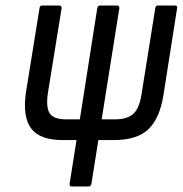

<svg xmlns="http://www.w3.org/2000/svg" viewBox="-20 -675 661 695"><path d="M239 0Q231 0 232 -10L257 -168H206Q124 -168 92.5 -210.5Q61 -253 74 -341L123 -645Q124 -655 132 -655H195Q203 -655 203 -645L153 -336Q146 -285 160.5 -264Q175 -243 219 -243H269L332 -645Q334 -655 342 -655H404Q413 -655 412 -645L348 -243H397Q440 -243 462 -262.5Q484 -282 492 -332L542 -645Q543 -655 551 -655H614Q623 -655 621 -645L572 -333Q559 -248 518 -208Q477 -168 392 -168H336L311 -10Q309 0 301 0Z"/></svg>

Font: Sofia Sans Condensed Medium
Style: Italic
Weight: 500
Italic angle: -9°
Designer: Botio Nikoltchev, Ani Petrova
Foundry: lettersoup
Version: Version 4.101; ttfautohint (v1.8.4.7-5d5b)